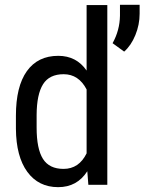

<svg xmlns="http://www.w3.org/2000/svg" viewBox="-20 -771 609 801"><path d="M46.4 -288.1V-233.9C47 -156.4 62.9 -96.4 94 -54C125.1 -11.5 168 9.8 222.7 9.8C275.4 9.8 315.9 -12.4 344.2 -56.6L348.6 0H427.7V-750H341.3V-476.6C313 -517.6 273.6 -538.1 223.1 -538.1C166.2 -538.1 122.5 -516.8 92 -474.1C61.6 -431.5 46.4 -369.5 46.4 -288.1ZM132.8 -238.8V-291.5C133.1 -349.1 142.1 -391.8 159.7 -419.7C177.2 -447.5 205.9 -461.4 245.6 -461.4C287.3 -461.4 319.2 -440.3 341.3 -397.9V-131.3C320.1 -88.1 288.1 -66.4 245.1 -66.4C205.4 -66.4 176.8 -80.3 159.2 -108.2C141.6 -136 132.8 -179.5 132.8 -238.8ZM498 -555.7C517.3 -572.6 532.8 -595.5 544.7 -624.5C556.6 -653.5 562.5 -683.3 562.5 -713.9V-751H480.5V-705.1C479.8 -664.7 469.6 -626.6 449.7 -590.8Z"/></svg>

Font: Roboto Condensed
Style: Regular
Weight: 400
Designer: Google
Version: Version 2.134; 2016